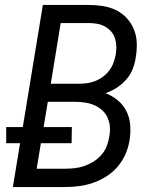

<svg xmlns="http://www.w3.org/2000/svg" viewBox="-20 -755 640 775"><path d="M32 0 61 -177H5V-242H72L153 -735H338Q367 -735 395.5 -730.5Q424 -726 448.5 -714Q473 -702 491.5 -682Q510 -662 520.5 -636.5Q531 -611 532 -582Q533 -553 528 -524Q525 -501 516 -477.5Q507 -454 490 -434.5Q473 -415 451.5 -401Q430 -387 406 -379Q434 -368 456 -349.5Q478 -331 490.5 -306Q503 -281 505.5 -250.5Q508 -220 503 -190Q499 -162 487 -134Q475 -106 455 -82.5Q435 -59 408.5 -42.5Q382 -26 354 -16.5Q326 -7 297.5 -3.5Q269 0 240 0ZM185 -417H300Q317 -417 333.5 -419.5Q350 -422 366 -428.5Q382 -435 396.5 -446Q411 -457 421.5 -471Q432 -485 438 -501.5Q444 -518 447 -534Q450 -551 449.5 -568Q449 -585 444 -600.5Q439 -616 428.5 -628Q418 -640 403.5 -648Q389 -656 372.5 -659Q356 -662 338 -662H225ZM128 -74H240Q260 -74 280 -76Q300 -78 319 -84.5Q338 -91 356 -102Q374 -113 388.5 -129Q403 -145 410.5 -164.5Q418 -184 421 -203Q425 -223 423.5 -243Q422 -263 414 -280.5Q406 -298 392 -310.5Q378 -323 360.5 -330.5Q343 -338 323.5 -341Q304 -344 283 -344H173L156 -242H270L269 -177H145Z"/></svg>

Font: Iosevka Extended
Style: Italic
Weight: 400
Width: 7
Italic angle: -9°
Monospace: yes
Designer: Belleve Invis
Foundry: Belleve Invis
Version: Version 32.5.0; ttfautohint (v1.8.4)